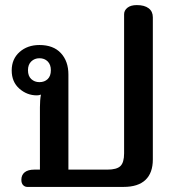

<svg xmlns="http://www.w3.org/2000/svg" viewBox="-20 -735 696 755"><path d="M64 -28Q64 -47 77 -57.5Q90 -68 115 -68H137V-313Q137 -342 141 -363Q133 -360 125 -360Q86 -360 56 -386.5Q26 -413 26 -458Q26 -503 57 -530.5Q88 -558 135 -558Q190 -558 219.5 -526Q249 -494 249 -442V-68H402Q439 -68 453.5 -82Q468 -96 468 -132V-679Q468 -694 481 -704.5Q494 -715 518 -715Q548 -715 564.5 -702.5Q581 -690 581 -667V-108Q581 -55 552 -27.5Q523 0 466 0H87Q78 0 71 -7Q64 -14 64 -28ZM180 -459Q180 -481 167.5 -493.5Q155 -506 135 -506Q116 -506 103 -493.5Q90 -481 90 -459Q90 -436 103 -424Q116 -412 135 -412Q155 -412 167.5 -424Q180 -436 180 -459Z"/></svg>

Font: Maitree Semibold
Style: Regular
Weight: 600
Designer: CadsonDemak Team
Foundry: CadsonDemak
Version: Version 1.000